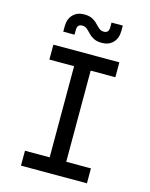

<svg xmlns="http://www.w3.org/2000/svg" viewBox="-137 -1033 874 1119"><g transform="rotate(15 300.0 -473.5)"><path d="M101 0V-90H250V-640H101V-730H499V-640H350V-90H499V0ZM370 -813Q340 -813 321 -823Q302 -833 289 -847Q276 -861 264 -871Q252 -881 235 -881Q205 -881 205 -847V-818H137V-849Q137 -895 162.5 -921Q188 -947 230 -947Q260 -947 279 -937Q298 -927 311 -913Q324 -899 336 -889Q348 -879 365 -879Q395 -879 395 -913V-942H463V-912Q463 -865 437.5 -839Q412 -813 370 -813Z"/></g></svg>

Font: Tiny Medium
Style: Regular
Weight: 500
Monospace: yes
Designer: Philipp Nurullin, Konstantin Bulenkov
Foundry: JetBrains
Version: Version 2.251; ttfautohint (v1.8.4.7-5d5b)